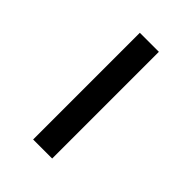

<svg xmlns="http://www.w3.org/2000/svg" viewBox="-3 -407 271 271"><g transform="rotate(-45 132.5 -272.0)"><path d="M26 -253H239V-291H26Z"/></g></svg>

Font: Noto Sans Georgian ExtraCondensed ExtraLight
Style: Regular
Weight: 200
Width: 2
Designer: Monotype Design Team, Akaki Razmadze
Foundry: Google LLC
Version: Version 2.005